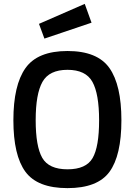

<svg xmlns="http://www.w3.org/2000/svg" viewBox="-20 -959 696 990"><path d="M198 -145Q232 -86 328 -86Q424 -86 457.5 -144Q491 -202 491 -338.5Q491 -475 456.5 -537Q422 -599 328 -599Q234 -599 199 -537Q164 -475 164 -339.5Q164 -204 198 -145ZM544.5 -73Q483 11 328 11Q173 11 111 -73.5Q49 -158 49 -339Q49 -520 111.5 -608Q174 -696 328 -696Q482 -696 544 -608.5Q606 -521 606 -339Q606 -157 544.5 -73ZM181 -836 417 -939 452 -842 209 -760Z"/></svg>

Font: TitilliumWebSemiBold
Style: Bold
Weight: 600
Version: Version 1.001;PS 57.000;hotconv 1.0.70;makeotf.lib2.5.55311